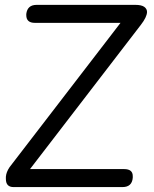

<svg xmlns="http://www.w3.org/2000/svg" viewBox="-20 -761 625 781"><path d="M19 -81.1 470.2 -668H122.1Q86.9 -668 86.9 -699.2V-704.1Q91.3 -741.2 128.9 -741.2H530.8Q555.2 -741.2 566.7 -733.2Q578.1 -725.1 578.1 -711.9Q577.1 -690.9 553.2 -660.2L102.1 -73.2H484.9Q520 -73.2 520 -44.9V-38.1Q517.1 0 478 0H35.2Q3.9 0 3.9 -33.2V-42Q5.4 -61 19 -81.1Z"/></svg>

Font: BPreplay
Style: Italic
Weight: 400
Italic angle: -6°
Designer: Magenta/George Triantafyllakos
Foundry: Magenta/George Triantafyllakos
Version: Version 1.00